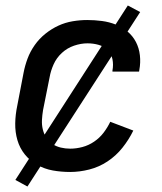

<svg xmlns="http://www.w3.org/2000/svg" viewBox="-20 -615 590 700"><path d="M236 12Q203 12 172.5 6.5Q142 1 115.5 -14Q89 -29 70.5 -52Q52 -75 43.5 -104Q35 -133 35.5 -165Q36 -197 43 -230L66 -350Q71 -376 80.5 -401.5Q90 -427 106.5 -450.5Q123 -474 145.5 -492Q168 -510 193 -521.5Q218 -533 245 -537.5Q272 -542 298 -542Q325 -542 351.5 -538.5Q378 -535 402 -525.5Q426 -516 445 -500Q464 -484 475.5 -462Q487 -440 490 -413.5Q493 -387 488 -360L487 -354H390V-358Q394 -379 390 -399Q386 -419 372.5 -432.5Q359 -446 339.5 -451.5Q320 -457 299 -457Q275 -457 250 -448.5Q225 -440 205.5 -422Q186 -404 175.5 -380.5Q165 -357 161 -334L137 -214Q134 -196 133 -178Q132 -160 136 -143.5Q140 -127 148.5 -113Q157 -99 171 -90Q185 -81 201.5 -77Q218 -73 236 -73Q258 -73 280.5 -79Q303 -85 323 -98.5Q343 -112 357.5 -131Q372 -150 382 -171L466 -139Q450 -106 426.5 -76.5Q403 -47 372 -26.5Q341 -6 305.5 3Q270 12 236 12ZM80 65 36 41 446 -595 491 -571Z"/></svg>

Font: Lode Dark Term
Style: Bold Italic
Weight: 700
Italic angle: -11°
Monospace: yes
Designer: Belleve Invis
Foundry: Belleve Invis
Version: Version 29.2.0